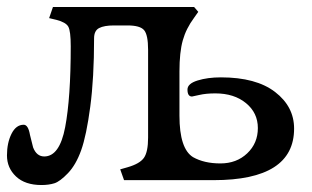

<svg xmlns="http://www.w3.org/2000/svg" viewBox="-54 -517 894 551"><path d="M461 -312V-185Q461 -90 500 -66Q532 -48 578.5 -48Q625 -48 655.5 -77Q686 -106 686 -149.5Q686 -193 652 -221Q618 -249 564 -249Q537 -249 518 -244.5Q499 -240 497 -240Q484 -240 484 -260Q484 -277 513 -286Q542 -295 580 -295Q681 -295 735.5 -253Q790 -211 790 -148Q790 0 559 0H302L291 -31L312 -37Q347 -47 359 -64Q371 -81 371 -122V-374Q371 -417 359.5 -430.5Q348 -444 312 -444H273Q245 -444 230.5 -436.5Q216 -429 216 -407Q216 -293 205 -210.5Q194 -128 179 -86Q164 -44 141 -20Q118 4 102 9Q86 14 65 14Q18 14 -8 -10.5Q-34 -35 -34 -71Q-34 -107 -21 -133Q-8 -159 14 -159Q27 -159 32 -130Q38 -105 41 -94Q51 -68 73 -68Q117 -68 133 -152Q149 -236 149 -384Q149 -428 142 -440.5Q135 -453 108 -460L87 -465L98 -497H503L515 -483L503 -466Q480 -435 470.5 -401Q461 -367 461 -312Z"/></svg>

Font: Gabriela
Style: Regular
Weight: 400
Designer: Eduardo Rodriguez Tunni
Foundry: Eduardo Rodriguez Tunni
Version: Version 1.003